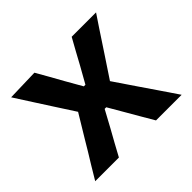

<svg xmlns="http://www.w3.org/2000/svg" viewBox="-124 -653 805 805"><g transform="rotate(-45 278.0 -251.0)"><path d="M23 0Q43.5 -34.5 59 -60Q74.5 -85.5 88.5 -108Q102 -130.5 117.5 -156.5L178 -256.5L118.5 -348.5Q94.5 -386 73.5 -418.5Q52.5 -451 22.5 -498L164.5 -502Q182.5 -470.5 197.5 -444Q212 -417.5 228.5 -388.5L270.5 -315H280L321 -388Q336.5 -417 350.5 -442.2Q364.5 -467.5 381.5 -498H526Q504 -465.5 488.5 -442Q473 -418.5 459.5 -398Q445.5 -377 428.5 -351L363.5 -253L430 -155Q455 -118.5 478.5 -84Q502 -49.5 535.5 0H383.5Q366.5 -29 352.5 -53Q338.5 -77 321.5 -106.5L275 -186.5H265.5L224 -110Q207 -79.5 193.5 -55.2Q180 -31 163.5 0Z"/></g></svg>

Font: Heraclito SemiBold
Style: Regular
Weight: 600
Designer: Kostas Bartsokas (font) & Cristiano Sobral (main changes)
Foundry: Kostas Bartsokas (font) & Cristiano Sobral (main changes)
Version: Version 1.00;July 8, 2020;FontCreator 13.0.0.2655 64-bit